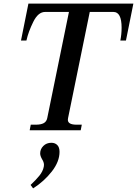

<svg xmlns="http://www.w3.org/2000/svg" viewBox="-20 -720 757 1061"><path d="M150 -31H178Q206 -31 221.5 -39.5Q237 -48 241 -67L361 -654H229Q191 -654 164 -599.5Q137 -545 126 -496H96L137 -700H717L676 -496H645Q652 -531 652 -567Q652 -654 607 -654H476L356 -67Q355 -64 355 -58Q355 -31 403 -31H432L426 0H144ZM149 302Q178 275 197.5 251Q217 227 222 201Q223 197 223 191Q223 176 212 159Q202 141 202 128Q202 104 219.5 86.5Q237 69 264 69Q284 69 296.5 81.5Q309 94 309 119Q309 173 266.5 227.5Q224 282 163 321Z"/></svg>

Font: Taviraj Medium
Style: Italic
Weight: 500
Italic angle: -12°
Designer: Katatrad Team
Foundry: CadsonDemak
Version: Version 1.001